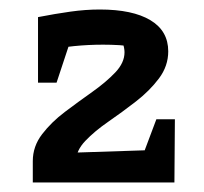

<svg xmlns="http://www.w3.org/2000/svg" viewBox="-20 -758 429 404"><path d="M49 -374V-419Q49 -450 68.5 -475.5Q88 -501 116.5 -522.5Q145 -544 174 -564.5Q203 -585 222.5 -605.5Q242 -626 242 -648Q242 -657 238 -668.5Q234 -680 222 -695L263 -659Q248 -662 231 -663Q214 -664 197 -664Q166 -664 136 -661Q106 -658 74 -651L60 -722Q96 -729 128 -733.5Q160 -738 190 -738Q259 -738 296.5 -715.5Q334 -693 334 -650Q334 -619 314.5 -593Q295 -567 266 -544.5Q237 -522 208 -502Q179 -482 159.5 -461.5Q140 -441 140 -419V-374ZM80 -374V-435L323 -443L324 -374ZM259 -374 309 -507H348L347 -374ZM60 -584V-722L145 -723L99 -584Z"/></svg>

Font: Piazzolla 24pt
Style: Bold
Weight: 700
Designer: Juan Pablo del Peral
Foundry: Huerta Tipografica
Version: Version 2.005